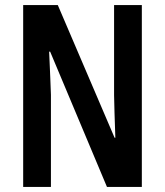

<svg xmlns="http://www.w3.org/2000/svg" viewBox="-20 -734 647 754"><path d="M537 0V-714H428V-360C429 -314 430 -273 433 -193H430L207 -714H71V0H180V-362C178 -407 177 -453 173 -531H177L400 0Z"/></svg>

Font: Noto Sans Gujarati ExtraCondensed SemiBold
Style: Regular
Weight: 600
Width: 2
Designer: Jelle Bosma - Monotype Design Team, Universal Thirst
Foundry: Monotype Imaging Inc.
Version: Version 2.106